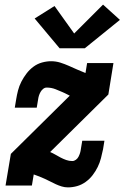

<svg xmlns="http://www.w3.org/2000/svg" viewBox="-20 -803 540 831"><path d="M274 8Q260 8 247 4Q234 0 222 -5.5Q210 -11 198.5 -17Q187 -23 175 -28.5Q163 -34 150.5 -39Q138 -44 126 -48L118 0H4L27 -137L282 -389Q276 -392 270 -395Q264 -398 258 -401H257H256Q256 -401 256 -401.5Q256 -402 256 -402Q238 -410 220 -417Q202 -424 182 -424Q174 -424 167 -418.5Q160 -413 155.5 -405Q151 -397 148.5 -389Q146 -381 145 -373L139 -337H44L50 -373Q53 -392 58 -411.5Q63 -431 72.5 -449.5Q82 -468 95 -485Q108 -502 125 -514.5Q142 -527 162 -532.5Q182 -538 201 -538Q222 -538 241 -532Q260 -526 278 -518Q296 -510 314 -502Q332 -494 350 -487L357 -530H471L449 -394L197 -145Q209 -140 220 -133.5Q231 -127 242.5 -121Q254 -115 266.5 -110.5Q279 -106 293 -106Q301 -106 308.5 -111.5Q316 -117 320 -125Q324 -133 326.5 -141Q329 -149 330 -158L336 -194H432L426 -157Q422 -138 417 -118.5Q412 -99 403 -80.5Q394 -62 381 -45Q368 -28 350.5 -15.5Q333 -3 313.5 2.5Q294 8 274 8ZM347 -594H238L130 -723L216 -777L301 -658L426 -783L499 -717Z"/></svg>

Font: Iosevka Slab Heavy
Style: Italic
Weight: 900
Italic angle: -9°
Monospace: yes
Designer: Belleve Invis
Foundry: Belleve Invis
Version: Version 11.1.0; ttfautohint (v1.8.3)